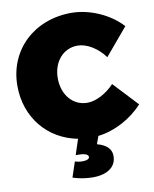

<svg xmlns="http://www.w3.org/2000/svg" viewBox="-101 -792 894 1112"><g transform="rotate(-10 345.5 -236.0)"><path d="M398 -187C314 -187 253 -258 253 -356C253 -453 314 -523 398 -523C452 -523 515 -485 557 -427L691 -586C619 -665 502 -716 395 -716C175 -716 15 -563 15 -353C15 -167 134 -24 308 9L278 100H295C323 100 352 106 352 123C352 136 334 142 312 142C297 142 281 140 267 135L237 225C273 237 316 244 356 244C424 244 493 217 493 142C493 105 470 75 410 59L427 13C523 2 623 -51 691 -126L557 -269C511 -219 448 -187 398 -187Z"/></g></svg>

Font: Montserrat arm Black
Style: Regular
Weight: 900
Designer: Julieta Ulanovsky
Foundry: Julieta Ulanovsky
Version: Version 6.000;PS 006.000;hotconv 1.0.88;makeotf.lib2.5.64775